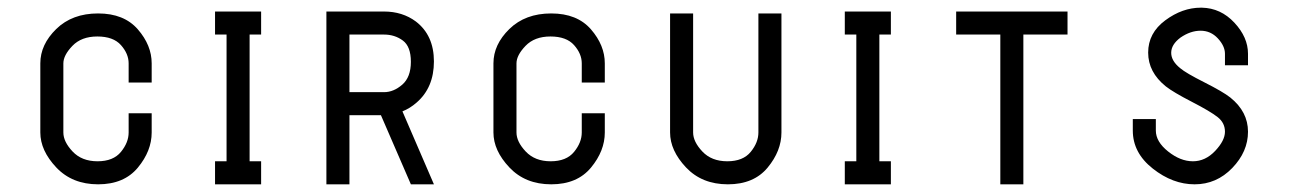

<svg xmlns="http://www.w3.org/2000/svg" viewBox="-20 -480 3360 500"><path d="M375 -315V-265H315V-315Q315 -340 295 -362.5Q275 -385 233.5 -385Q192 -385 168.5 -360.5Q145 -336 145 -315V-135Q145 -111 169 -85.5Q193 -60 234 -60Q275 -60 295 -84.5Q315 -109 315 -135V-185H375V-135Q375 -87 339 -43.5Q303 0 235.5 0Q168 0 126.5 -44Q85 -88 85 -135V-315Q85 -364 126.5 -404.5Q168 -445 235.5 -445Q303 -445 339 -403.5Q375 -362 375 -315Z M540 -450H660V-390H630V-60H660V0H540V-60H570V-390H540Z M890 -390V-240H980Q1005 -240 1027.5 -259.5Q1050 -279 1050 -319Q1050 -359 1029 -374.5Q1008 -390 980 -390ZM830 -450H980Q1028 -450 1063 -424Q1110 -388 1110 -320Q1110 -252 1065 -213Q1048 -198 1028 -190L1110 0H1050L972 -180H890V0H830Z M1555 -315V-265H1495V-315Q1495 -340 1475 -362.5Q1455 -385 1413.5 -385Q1372 -385 1348.5 -360.5Q1325 -336 1325 -315V-135Q1325 -111 1349 -85.5Q1373 -60 1414 -60Q1455 -60 1475 -84.5Q1495 -109 1495 -135V-185H1555V-135Q1555 -87 1519 -43.5Q1483 0 1415.5 0Q1348 0 1306.5 -44Q1265 -88 1265 -135V-315Q1265 -364 1306.5 -404.5Q1348 -445 1415.5 -445Q1483 -445 1519 -403.5Q1555 -362 1555 -315Z M1725 -445H1785V-135Q1785 -111 1809 -85.5Q1833 -60 1874 -60Q1915 -60 1935 -84.5Q1955 -109 1955 -135V-445H2015V-135Q2015 -87 1979 -43.5Q1943 0 1875.5 0Q1808 0 1766.5 -44Q1725 -88 1725 -135Z M2180 -450H2300V-390H2270V-60H2300V0H2180V-60H2210V-390H2180Z M2470 -450H2760V-390H2645V0H2585V-390H2470Z M3107 -460H3110Q3159 -459 3194.5 -421Q3230 -383 3230 -340V-310H3170V-340Q3170 -360 3151.5 -380Q3133 -400 3106.5 -400Q3080 -400 3054 -382Q3030 -364 3030 -342.5Q3030 -321 3054 -302Q3068 -290 3116.5 -265.5Q3165 -241 3184 -226Q3230 -189 3230 -137Q3230 -85 3189 -42.5Q3148 0 3091 0Q3034 0 2982 -41Q2930 -82 2930 -140V-170H2990V-140Q2990 -111 3022 -85.5Q3054 -60 3086.5 -60Q3119 -60 3144.5 -87Q3170 -114 3170 -137Q3170 -160 3151 -175Q3132 -190 3083.5 -215Q3035 -240 3016 -255Q2970 -292 2970 -343Q2970 -394 3014.5 -427Q3059 -460 3107 -460Z"/></svg>

Font: SOV_Station
Style: Book
Weight: 400
Version: Version 1.00